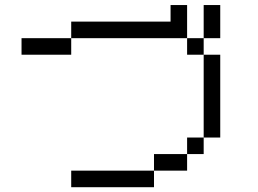

<svg xmlns="http://www.w3.org/2000/svg" viewBox="-20 -887 1040 773"><path d="M600 -133.3H266.7V-200H600ZM600 -200V-266.7H733.3V-200ZM733.3 -733.3H800V-666.7H733.3ZM733.3 -866.7V-733.3H266.7V-800H666.7V-866.7ZM733.3 -266.7V-333.3H800V-266.7ZM866.7 -733.3H800V-866.7H866.7ZM266.7 -666.7H66.7V-733.3H266.7ZM866.7 -333.3H800V-666.7H866.7Z"/></svg>

Font: Galmuri14 Regular
Style: Regular
Weight: 400
Designer: Lee Minseo (quiple)
Version: Version 2.399;hotconv 1.1.1;makeotfexe 2.6.0 DEVELOPMENT